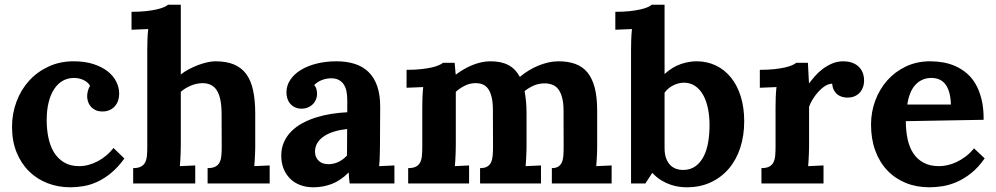

<svg xmlns="http://www.w3.org/2000/svg" viewBox="-20 -775 4207 811"><path d="M348.1 -369.1Q348.1 -377.9 351.1 -390.4Q354 -402.8 360.4 -412.6Q355 -422.4 346.4 -428.7Q337.9 -435.1 328.4 -439Q318.8 -442.9 309.3 -444.3Q299.8 -445.8 292.5 -445.8Q267.1 -445.8 246.1 -434.3Q225.1 -422.9 209.7 -400.1Q194.3 -377.4 185.8 -344.2Q177.2 -311 177.2 -267.6Q177.2 -229.5 184.3 -194.3Q191.4 -159.2 207.5 -132.3Q223.6 -105.5 250 -89.4Q276.4 -73.2 314.9 -73.2Q335 -73.2 355.2 -78.9Q375.5 -84.5 394 -94.5Q412.6 -104.5 429.4 -118.7Q446.3 -132.8 459.5 -149.9L505.4 -105.5Q478 -67.9 449.2 -44.2Q420.4 -20.5 391.1 -7.1Q361.8 6.3 333 11.2Q304.2 16.1 276.9 16.1Q226.1 16.1 181.4 -1Q136.7 -18.1 103.3 -50.8Q69.8 -83.5 50.3 -130.9Q30.8 -178.2 30.8 -239.3Q30.8 -295.4 49.8 -345.9Q68.8 -396.5 103 -434.1Q137.2 -471.7 185.1 -493.9Q232.9 -516.1 291 -516.1Q338.4 -516.1 374.5 -504.4Q410.6 -492.7 434.8 -473.6Q459 -454.6 471.2 -429.9Q483.4 -405.3 483.4 -378.9Q483.4 -363.8 478.8 -350.1Q474.1 -336.4 465.1 -326.2Q456.1 -315.9 442.9 -310.1Q429.7 -304.2 413.1 -304.2Q394.5 -304.2 382.3 -310.5Q370.1 -316.9 362.3 -326.4Q354.5 -335.9 351.3 -347.4Q348.1 -358.9 348.1 -369.1Z M1058.1 -160.6Q1058.1 -153.3 1057.9 -143.1Q1057.6 -132.8 1057.1 -121.1Q1056.6 -109.4 1055.9 -96.9Q1055.2 -84.5 1054.2 -73.2L1119.1 -76.2V0H856.9V-64.9Q877.9 -64.9 889.9 -71.3Q901.9 -77.6 907.7 -89.4Q913.6 -101.1 915 -117.4Q916.5 -133.8 916.5 -153.8L916 -296.4Q915.5 -362.3 896 -393.1Q876.5 -423.8 835 -423.8Q809.1 -423.3 784.9 -412.8Q760.7 -402.3 743.7 -387.2V-160.6Q743.7 -153.3 743.4 -143.1Q743.2 -132.8 742.7 -121.1Q742.2 -109.4 741.5 -96.9Q740.7 -84.5 739.7 -73.2L804.7 -76.2V0H542.5V-64.9Q563.5 -64.9 575.4 -71.3Q587.4 -77.6 593.3 -89.4Q599.1 -101.1 600.6 -117.4Q602.1 -133.8 602.1 -153.8V-564.9Q602.1 -583 602.8 -606.4Q603.5 -629.9 606 -652.3L535.6 -649.4V-725.1Q570.3 -725.1 596.9 -728Q623.5 -731 642.3 -735.4Q661.1 -739.7 672.6 -744.9Q684.1 -750 689.5 -754.9H743.7V-460.4Q758.3 -472.2 777.1 -482.2Q795.9 -492.2 815.7 -499.8Q835.4 -507.3 854.7 -511.7Q874 -516.1 889.2 -516.1Q935.1 -516.1 967 -503.2Q999 -490.2 1019.3 -463.4Q1039.6 -436.5 1048.8 -394.5Q1058.1 -352.5 1058.1 -294.9Z M1446.3 -230Q1418 -227.1 1393.1 -219.7Q1368.2 -212.4 1349.9 -200.4Q1331.5 -188.5 1321 -171.9Q1310.5 -155.3 1310.5 -133.8Q1311 -119.6 1315.9 -109.9Q1320.8 -100.1 1328.4 -93.8Q1335.9 -87.4 1345.9 -84.5Q1356 -81.5 1366.7 -81.5Q1390.1 -81.5 1410.2 -91.3Q1430.2 -101.1 1445.8 -118.2ZM1189.9 -384.3Q1189.9 -413.6 1206.3 -438Q1222.7 -462.4 1251.2 -479.7Q1279.8 -497.1 1318.4 -506.6Q1356.9 -516.1 1400.9 -516.1Q1444.8 -516.1 1479.2 -504.9Q1513.7 -493.7 1537.4 -470.2Q1561 -446.8 1573.5 -410.6Q1585.9 -374.5 1585.9 -324.7Q1585.9 -299.3 1585.7 -280Q1585.4 -260.7 1585.4 -242.9Q1585.4 -225.1 1585.2 -205.6Q1585 -186 1585 -160.6Q1585 -153.3 1584.7 -143.1Q1584.5 -132.8 1584.2 -121.1Q1584 -109.4 1583.3 -96.9Q1582.5 -84.5 1581.5 -73.2L1646 -76.2V0H1457Q1455.1 -14.2 1454.3 -23.7Q1453.6 -33.2 1453.1 -45.9H1452.1Q1418 -11.7 1380.9 2.2Q1343.8 16.1 1304.2 16.1Q1272 16.1 1246.6 6.1Q1221.2 -3.9 1203.9 -22Q1186.5 -40 1177.2 -64.2Q1168 -88.4 1168 -117.2Q1168 -148.9 1179.2 -174.3Q1190.4 -199.7 1210.2 -219.7Q1230 -239.7 1256.8 -254.4Q1283.7 -269 1314.7 -278.8Q1345.7 -288.6 1379.4 -293.9Q1413.1 -299.3 1446.8 -300.8V-353Q1446.8 -373 1443.4 -389.9Q1439.9 -406.7 1431.6 -418.9Q1423.3 -431.2 1409.7 -438Q1396 -444.8 1375.5 -444.3Q1355 -443.4 1337.4 -436Q1319.8 -428.7 1307.1 -415.5Q1314.9 -407.2 1317.1 -396.5Q1319.3 -385.7 1319.3 -378.4Q1319.3 -367.7 1315.4 -356.7Q1311.5 -345.7 1303.2 -336.7Q1294.9 -327.6 1282.2 -321.8Q1269.5 -315.9 1252 -315.9Q1237.3 -316.4 1225.6 -322Q1213.9 -327.6 1206.1 -336.7Q1198.2 -345.7 1194.1 -357.9Q1189.9 -370.1 1189.9 -384.3Z M2204.1 -160.6Q2204.1 -153.3 2203.9 -143.1Q2203.6 -132.8 2203.1 -121.1Q2202.6 -109.4 2201.9 -96.9Q2201.2 -84.5 2200.2 -73.2L2265.1 -76.2V0H2007.8V-64.9Q2026.9 -64.9 2037.8 -71.3Q2048.8 -77.6 2054.2 -89.4Q2059.6 -101.1 2061 -117.4Q2062.5 -133.8 2062.5 -153.8L2062 -310.1Q2062 -342.8 2056.6 -364.7Q2051.3 -386.7 2041.7 -399.9Q2032.2 -413.1 2018.8 -418.5Q2005.4 -423.8 1988.3 -423.8Q1964.4 -423.8 1942.9 -412.8Q1921.4 -401.9 1905.3 -387.2V-160.6Q1905.3 -153.3 1905 -143.1Q1904.8 -132.8 1904.3 -121.1Q1903.8 -109.4 1903.1 -96.9Q1902.3 -84.5 1901.4 -73.2L1961.4 -76.2V0H1704.1V-64.9Q1725.1 -64.9 1737.1 -71.3Q1749 -77.6 1754.9 -89.4Q1760.7 -101.1 1762.2 -117.4Q1763.7 -133.8 1763.7 -153.8V-322.3Q1763.7 -340.3 1764.4 -362.5Q1765.1 -384.8 1767.6 -407.2L1697.3 -404.3V-480Q1731.9 -480 1758.5 -482.9Q1785.2 -485.8 1804 -490.2Q1822.8 -494.6 1834.2 -499.8Q1845.7 -504.9 1851.1 -509.8H1900.4L1904.8 -460.4H1906.2Q1920.9 -471.7 1938.5 -481.9Q1956.1 -492.2 1974.4 -499.8Q1992.7 -507.3 2012.5 -511.7Q2032.2 -516.1 2051.8 -516.1Q2097.7 -516.1 2127.7 -500Q2157.7 -483.9 2175.8 -450.2Q2193.8 -465.3 2213.9 -477.5Q2233.9 -489.7 2255.1 -498.3Q2276.4 -506.8 2297.6 -511.5Q2318.8 -516.1 2338.9 -516.1Q2378.9 -516.1 2409.7 -505.1Q2440.4 -494.1 2460.9 -469.5Q2481.4 -444.8 2491.9 -405.3Q2502.4 -365.7 2502.4 -308.1V-160.6Q2502.4 -153.3 2502.2 -143.1Q2502 -132.8 2501.5 -121.1Q2501 -109.4 2500.2 -96.9Q2499.5 -84.5 2498.5 -73.2L2563.5 -76.2V0H2311V-64.9Q2328.1 -64.9 2338.1 -71.3Q2348.1 -77.6 2353.3 -89.4Q2358.4 -101.1 2359.6 -117.4Q2360.8 -133.8 2360.8 -153.8L2360.4 -307.1Q2360.4 -340.8 2354.2 -363.3Q2348.1 -385.7 2337.6 -398.9Q2327.1 -412.1 2312.3 -417.5Q2297.4 -422.9 2279.3 -422.9Q2253.9 -422.4 2233.4 -413.1Q2212.9 -403.8 2195.8 -390.1Q2199.7 -369.6 2201.9 -346.2Q2204.1 -322.8 2204.1 -294.9Z M2645.5 -564.9Q2645.5 -583 2646.2 -606.4Q2647 -629.9 2649.4 -652.3L2579.1 -649.4V-725.1Q2613.8 -725.1 2640.4 -728Q2667 -731 2685.8 -735.4Q2704.6 -739.7 2716.1 -744.9Q2727.5 -750 2732.9 -754.9H2787.1V-462.4Q2820.8 -492.7 2855.7 -504.4Q2890.6 -516.1 2921.9 -516.1Q2966.8 -516.1 3003.9 -498.3Q3041 -480.5 3067.6 -447.5Q3094.2 -414.6 3108.9 -367.7Q3123.5 -320.8 3123.5 -262.7Q3123.5 -202.1 3106.9 -151.1Q3090.3 -100.1 3058.8 -63Q3027.3 -25.9 2982.4 -4.9Q2937.5 16.1 2880.9 16.1Q2867.2 16.1 2849.6 13.9Q2832 11.7 2812.5 5.1Q2793 -1.5 2773.2 -13.4Q2753.4 -25.4 2735.8 -44.4H2734.9L2706.1 0H2645.5ZM2867.7 -425.8Q2842.8 -424.8 2821.5 -413.3Q2800.3 -401.9 2787.1 -383.3V-149.9Q2787.1 -123.5 2793.9 -105.7Q2800.8 -87.9 2811.8 -77.1Q2822.8 -66.4 2836.4 -61.8Q2850.1 -57.1 2863.8 -57.1Q2896.5 -57.1 2918.2 -73.2Q2939.9 -89.4 2953.1 -116Q2966.3 -142.6 2971.7 -176.8Q2977.1 -210.9 2977.1 -247.6Q2977.1 -282.7 2970.7 -314.9Q2964.4 -347.2 2951.2 -371.8Q2938 -396.5 2917.2 -411.1Q2896.5 -425.8 2867.7 -425.8Z M3542.5 -516.1Q3560.1 -516.1 3575.9 -511.2Q3591.8 -506.3 3603.8 -496.3Q3615.7 -486.3 3622.8 -470.7Q3629.9 -455.1 3629.9 -433.1Q3629.9 -421.4 3626 -408.9Q3622.1 -396.5 3613.8 -386.2Q3605.5 -376 3592 -369.4Q3578.6 -362.8 3559.6 -362.8Q3549.3 -362.8 3538.6 -365.5Q3527.8 -368.2 3518.8 -374.8Q3509.8 -381.3 3503.2 -392.6Q3496.6 -403.8 3495.1 -421.4Q3480 -421.4 3464.6 -411.4Q3449.2 -401.4 3435.8 -386.5Q3422.4 -371.6 3412.1 -354.5Q3401.9 -337.4 3397.5 -323.7V-160.6Q3397.5 -153.3 3397.2 -143.1Q3397 -132.8 3396.5 -121.1Q3396 -109.4 3395.3 -96.9Q3394.5 -84.5 3393.6 -73.2L3458.5 -76.2V0H3196.3V-64.9Q3217.3 -64.9 3229.2 -71.3Q3241.2 -77.6 3247.1 -89.4Q3252.9 -101.1 3254.4 -117.4Q3255.9 -133.8 3255.9 -153.8V-322.3Q3255.9 -340.3 3256.6 -362.5Q3257.3 -384.8 3259.8 -407.2L3189.5 -404.3V-480Q3224.1 -480 3250.7 -482.9Q3277.3 -485.8 3296.1 -490.2Q3314.9 -494.6 3326.4 -499.8Q3337.9 -504.9 3343.3 -509.8H3392.6L3397 -423.8H3398.4Q3408.2 -437 3422.1 -453.1Q3436 -469.2 3454.3 -483.2Q3472.7 -497.1 3494.6 -506.6Q3516.6 -516.1 3542.5 -516.1Z M3914.1 -445.8Q3892.1 -445.8 3874.8 -437.5Q3857.4 -429.2 3844.7 -414.6Q3832 -399.9 3824 -379.2Q3815.9 -358.4 3812.5 -333.5H3996.6Q3995.6 -364.3 3989.3 -385.7Q3982.9 -407.2 3971.9 -420.7Q3960.9 -434.1 3946.3 -439.9Q3931.6 -445.8 3914.1 -445.8ZM4134.8 -269 3806.2 -263.2Q3806.2 -222.2 3813.7 -187.3Q3821.3 -152.3 3837.9 -127.2Q3854.5 -102.1 3881.3 -87.6Q3908.2 -73.2 3947.3 -73.2Q3962.4 -73.2 3981 -77.1Q3999.5 -81.1 4018.8 -89.8Q4038.1 -98.6 4057.6 -113Q4077.1 -127.4 4094.2 -148.4L4139.2 -106Q4112.3 -67.4 4082 -43.5Q4051.8 -19.5 4021.2 -6.3Q3990.7 6.8 3961.2 11.5Q3931.6 16.1 3906.2 16.1Q3851.1 16.1 3805.7 -2.4Q3760.3 -21 3727.5 -55.7Q3694.8 -90.3 3677 -139.2Q3659.2 -188 3659.2 -249Q3659.2 -301.8 3677 -349.9Q3694.8 -397.9 3727.5 -435.1Q3760.3 -472.2 3806.4 -494.1Q3852.5 -516.1 3909.2 -516.1Q3937 -516.1 3964.6 -511.2Q3992.2 -506.3 4017.3 -494.9Q4042.5 -483.4 4064.2 -464.8Q4085.9 -446.3 4101.6 -418.9Q4117.2 -391.6 4126.2 -354.5Q4135.3 -317.4 4134.8 -269Z"/></svg>

Font: DimaFred
Style: Bold
Weight: 800
Designer: R.Balvardi
Foundry: R.Balvardi (r.balvardi@gmail.com)
Version: Version 1.00;August 2, 2018;FontCreator 11.5.0.2427 64-bit